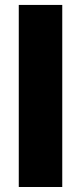

<svg xmlns="http://www.w3.org/2000/svg" viewBox="-20 -747 324 767"><path d="M228.7 -727.3V0H55V-727.3Z"/></svg>

Font: Inter P Extra Bold
Style: Regular
Weight: 800
Designer: Rasmus Andersson
Foundry: rsms
Version: Version 3.018;git-588b23468